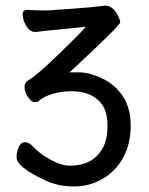

<svg xmlns="http://www.w3.org/2000/svg" viewBox="-20 -507 540 695"><path d="M142.1 145Q40 98.1 40 62Q40 43.9 47.6 25.9Q55.2 7.8 70.8 7.8Q85 7.8 98.9 22.9Q112.8 38.1 138.2 56.2Q193.8 92.8 232.9 92.8Q272.9 92.8 302.5 77.9Q332 63 350.6 31Q369.1 -1 369.1 -50.8Q369.1 -100.1 350.1 -127.9Q314.9 -176.8 238.8 -176.8Q203.1 -176.8 170.2 -167Q137.2 -157.2 121.1 -142.1Q117.2 -137.2 105 -137.2Q94.2 -137.2 81.5 -155.5Q68.8 -173.8 68.8 -190.9Q68.8 -210 85 -217.8Q124 -241.2 250 -367.2Q279.8 -397 291 -410.2L170.9 -397.9Q154.8 -397 140.4 -395Q126 -393.1 107.9 -391.1Q83 -391.1 66.9 -429.2Q62 -443.8 62 -455.1Q62 -471.2 79.1 -471.2Q106 -469.2 141.1 -469.2Q162.1 -469.2 168 -470.2Q328.1 -481 359.9 -486.8Q389.2 -486.8 408.2 -448.2Q415 -434.1 415 -425.8Q415 -415 231.9 -245.1H266.1Q301.8 -245.1 347.9 -224.1Q394 -203.1 423.6 -160.2Q453.1 -117.2 453.1 -51.8Q453.1 12.2 427 61.5Q400.9 110.8 353 139.4Q305.2 168 247.1 168Q189 168 142.1 145Z"/></svg>

Font: LXGW WenKai Mono GB Screen
Style: Regular
Weight: 400
Monospace: yes
Designer: LXGW / Fontworks Inc.
Foundry: LXGW / Fontworks Inc.
Version: Version 1.510;January 18,2025